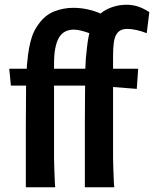

<svg xmlns="http://www.w3.org/2000/svg" viewBox="-20 -790 650 810"><path d="M457 -500H563L557 -415L457 -423V-173Q457 -146 457 -124Q457 -102 458 -81.5Q459 -61 459.5 -41Q460 -21 462 0H338Q338 -85 338 -152Q338 -219 338 -270.5Q338 -322 338.5 -360.5Q339 -399 339 -429H208V-173Q208 -146 208 -124Q208 -102 209 -81.5Q210 -61 210.5 -41Q211 -21 213 0H89Q89 -159 89 -261Q89 -363 90 -429H26L19 -500H93Q93 -508 93.5 -514.5Q94 -521 95 -528Q98 -563 103 -588.5Q108 -614 114 -632.5Q120 -651 127 -663.5Q134 -676 142 -687Q169 -726 208 -741.5Q247 -757 289 -757Q320 -757 349.5 -750.5Q379 -744 404 -733Q426 -751 455 -760.5Q484 -770 513 -770Q539 -770 562 -762.5Q585 -755 610 -739L599 -650Q576 -659 555 -663.5Q534 -668 518 -668Q501 -668 489.5 -662.5Q478 -657 470.5 -644Q463 -631 460 -609Q457 -587 457 -554ZM208 -500H340Q341 -517 341.5 -531.5Q342 -546 344 -560Q349 -618 357 -650Q338 -657 321 -661Q304 -665 292 -665Q247 -665 227.5 -629Q208 -593 208 -522Z"/></svg>

Font: Cantora One
Style: Regular
Weight: 400
Designer: Pablo Impallari, Rodrigo Fuenzalida
Foundry: Pablo Impallari
Version: Version 1.002; ttfautohint (v0.8) -G 200 -r 50